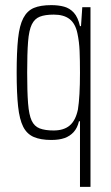

<svg xmlns="http://www.w3.org/2000/svg" viewBox="-20 -538 432 749"><path d="M292 191V-65H288Q282 -39 267.5 -23Q253 -7 232 0.5Q211 8 180 8Q139 8 112 -3.5Q85 -15 70.5 -43.5Q56 -72 50.5 -123.5Q45 -175 45 -255Q45 -336 50.5 -387.5Q56 -439 71 -467.5Q86 -496 112 -507Q138 -518 180 -518Q208 -518 230 -512Q252 -506 268 -488.5Q284 -471 292 -436H296L301 -510H333V191ZM189 -29Q229 -29 252 -48.5Q275 -68 284 -111Q288 -136 290 -171.5Q292 -207 292 -254Q292 -304 290.5 -339.5Q289 -375 282 -408Q274 -446 251.5 -463.5Q229 -481 190 -481Q156 -481 135.5 -473Q115 -465 104 -442.5Q93 -420 89.5 -375Q86 -330 86 -255Q86 -180 89.5 -135Q93 -90 103.5 -67.5Q114 -45 135 -37Q156 -29 189 -29Z"/></svg>

Font: Saira ExtraCondensed ExtraLight
Style: Regular
Weight: 250
Width: 2
Designer: Hector Gatti with collaboration of the Omnibus-Type team
Foundry: Omnibus-Type
Version: Version 1.101